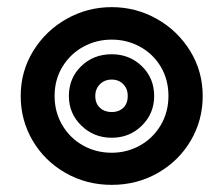

<svg xmlns="http://www.w3.org/2000/svg" viewBox="-20 -509 625 538"><path d="M38 -240Q38 -309 73 -366Q108 -423 166.5 -456Q225 -489 293 -489Q361 -489 419.5 -456Q478 -423 513 -366Q548 -309 548 -240Q548 -172 514.5 -115Q481 -58 422.5 -24.5Q364 9 293 9Q222 9 163.5 -24.5Q105 -58 71.5 -115Q38 -172 38 -240ZM452 -240Q452 -286 430.5 -322Q409 -358 372.5 -378Q336 -398 293 -398Q250 -398 213.5 -378Q177 -358 155 -322Q133 -286 133 -240Q133 -195 154.5 -158.5Q176 -122 212.5 -101.5Q249 -81 293 -81Q336 -81 372.5 -101.5Q409 -122 430.5 -158.5Q452 -195 452 -240ZM173 -240Q173 -290 207.5 -323.5Q242 -357 293 -357Q343 -357 377.5 -323.5Q412 -290 412 -240Q412 -191 377.5 -157Q343 -123 293 -123Q243 -123 208 -157Q173 -191 173 -240ZM338 -240Q338 -260 325.5 -273Q313 -286 293 -286Q273 -286 260 -273Q247 -260 247 -240Q247 -219 260 -207Q273 -195 293 -195Q313 -195 325.5 -207Q338 -219 338 -240Z"/></svg>

Font: K2D
Style: Bold
Weight: 700
Designer: Katatrad Aksorn Co.,Ltd.
Foundry: Cadson Demak Co.,Ltd.
Version: Version 1.000; ttfautohint (v1.6)